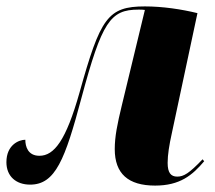

<svg xmlns="http://www.w3.org/2000/svg" viewBox="-23 -569 670 599"><path d="M461 10C538 10 577 -22 614 -66L609 -72C567 -28 550 -18 530 -18C510 -18 500 -30 500 -61C500 -86 505 -117 513 -153L593 -528C544 -540 485 -549 429 -549C313 -549 290 -513 225 -280C183 -131 146 -83 100 -83C64 -83 56 -112 56 -133C36 -133 -3 -117 -3 -63C-3 -19 27 7 71 7C150 7 180 -72 231 -263C295 -501 321 -539 409 -539C417 -539 423 -539 429 -538L357 -240C343 -182 335 -143 335 -104C335 -27 377 10 461 10Z"/></svg>

Font: Noto Serif Display Condensed Black
Style: Italic
Weight: 900
Width: 3
Italic angle: -12°
Designer: Monotype Design Team
Foundry: Monotype Imaging Inc.
Version: Version 2.009